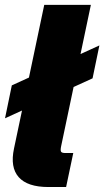

<svg xmlns="http://www.w3.org/2000/svg" viewBox="-27 -752 419 772"><path d="M167.5 0Q83.5 0 48.3 -39.6Q13.2 -79.1 29.3 -154.8L150.9 -732.4H338.4L218.8 -164.1Q215.3 -147.5 218.5 -142.1Q221.7 -136.7 236.3 -136.7H267.6L238.8 0ZM-6.8 -276.4 20.5 -408.7 372.6 -569.3 345.2 -437Z"/></svg>

Font: Schibsted Grotesk Black
Style: Italic
Weight: 900
Italic angle: -12°
Designer: Bakken & Baeck AS, Henrik Kongsvoll
Foundry: Schibsted ASA
Version: Version 1.100;gftools[0.9.25]